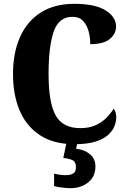

<svg xmlns="http://www.w3.org/2000/svg" viewBox="-20 -744 666 1004"><path d="M370 10Q262 10 190.5 -36Q119 -82 83.5 -164.5Q48 -247 48 -358Q48 -466 84 -548.5Q120 -631 191.5 -677.5Q263 -724 369 -724Q478 -724 532.5 -689.5Q587 -655 587 -606Q587 -567 554 -540Q521 -513 452 -513Q452 -547 443.5 -579.5Q435 -612 415 -634Q395 -656 359 -656Q287 -656 260.5 -578Q234 -500 234 -358Q234 -207 271 -140.5Q308 -74 400 -74Q447 -74 480.5 -89.5Q514 -105 537 -128.5Q560 -152 574 -175Q581 -169 584.5 -155.5Q588 -142 588 -131Q588 -109 578.5 -84.5Q569 -60 545.5 -38.5Q522 -17 479 -3.5Q436 10 370 10ZM348 240Q333 240 306 237Q279 234 263 229V164Q297 172 323 172Q348 172 362.5 163.5Q377 155 377 130Q377 101 358 93Q339 85 311 82L330 -9H387L378 34Q421 38 450 62Q479 86 479 126Q479 179 441.5 209.5Q404 240 348 240Z"/></svg>

Font: Noto Serif Hebrew Condensed Black
Style: Regular
Weight: 900
Width: 3
Designer: Monotype Design Team
Foundry: Monotype Imaging Inc.
Version: Version 2.004; ttfautohint (v1.8.4.7-5d5b)